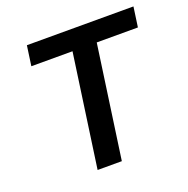

<svg xmlns="http://www.w3.org/2000/svg" viewBox="-106 -666 752 767"><g transform="rotate(-20 270.0 -282.5)"><path d="M540 -565 528 -480H353L285 0H182L250 -480H75L87 -565Z"/></g></svg>

Font: Neutral Grotesk
Style: Italic
Weight: 400
Italic angle: -8°
Designer: Nawras Khrais
Foundry: Nawras Khrais
Version: Version 1.000